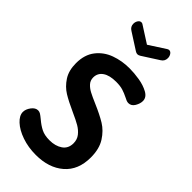

<svg xmlns="http://www.w3.org/2000/svg" viewBox="-300 -1044 1121 1121"><g transform="rotate(45 261.0 -483.0)"><path d="M373 -975Q385 -975 393 -963Q401 -951 401 -936Q401 -911 380 -898L277 -832Q267 -826 259 -826Q250 -826 241 -832L138 -898Q116 -911 116 -936Q116 -951 124 -963Q132 -975 144 -975Q151 -975 156 -971L259 -905L361 -971Q368 -975 373 -975ZM363 -195Q363 -226 345.5 -248Q328 -270 302.5 -285Q277 -300 230 -321Q170 -348 132.5 -371Q95 -394 68.5 -434.5Q42 -475 42 -536Q42 -606 77 -651Q112 -696 167 -716Q222 -736 285 -736Q323 -736 366.5 -729Q410 -722 442.5 -704Q475 -686 475 -656Q475 -634 461 -610.5Q447 -587 423 -587Q415 -587 406 -590.5Q397 -594 388 -599Q364 -611 341.5 -618Q319 -625 285 -625Q231 -625 201.5 -604.5Q172 -584 172 -548Q172 -524 187 -507Q202 -490 224.5 -478Q247 -466 289 -448Q352 -421 393 -396Q434 -371 463.5 -325Q493 -279 493 -208Q493 -104 427.5 -47.5Q362 9 255 9Q192 9 139 -9.5Q86 -28 55 -57Q24 -86 24 -115Q24 -138 41.5 -161.5Q59 -185 81 -185Q92 -185 101.5 -179Q111 -173 128 -159Q156 -135 183 -121.5Q210 -108 251 -108Q299 -108 331 -130Q363 -152 363 -195Z"/></g></svg>

Font: Dosis
Style: Regular
Weight: 400
Designer: Edgar Tolentino, Pablo Impallari, Igino Marini
Foundry: Edgar Tolentino, Pablo Impallari, Igino Marini
Version: Version 1.007;Glyphs 3.1.1 (3134)